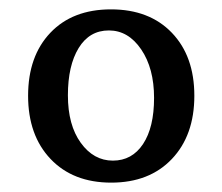

<svg xmlns="http://www.w3.org/2000/svg" viewBox="-20 -751 475 410"><path d="M212.5 -686Q171 -686 148 -648.5Q125 -611 125 -547.5Q125 -484 152.5 -446Q180 -408 221 -408Q262 -408 285.5 -443.5Q309 -479 309 -542Q309 -605 281.5 -645.5Q254 -686 212.5 -686ZM217.5 -361Q136 -361 88 -411.5Q40 -462 40 -546.5Q40 -631 87.5 -681Q135 -731 217 -731Q299 -731 347 -681Q395 -631 395 -546.5Q395 -462 347 -411.5Q299 -361 217.5 -361Z"/></svg>

Font: Gabriela
Style: Regular
Weight: 400
Designer: Eduardo Rodriguez Tunni
Foundry: Eduardo Rodriguez Tunni
Version: Version 1.003